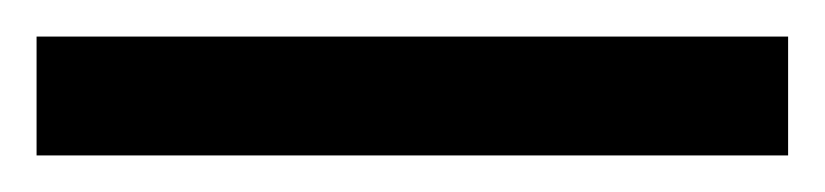

<svg xmlns="http://www.w3.org/2000/svg" viewBox="-22 70 451 105"><path d="M-2 155V90H409V155Z"/></svg>

Font: Noto Sans Kannada SemiCondensed Medium
Style: Regular
Weight: 500
Width: 4
Designer: Jelle Bosma - Monotype Design Team
Foundry: Monotype Imaging Inc.
Version: Version 2.005; ttfautohint (v1.8.4.7-5d5b)